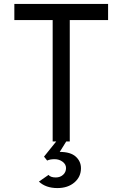

<svg xmlns="http://www.w3.org/2000/svg" viewBox="-20 -720 623 977"><path d="M272 237Q213 237 178 204L227 170Q237 183 264 183Q286 183 301 169.5Q316 156 316 135Q316 116 298.5 103Q281 90 258 90Q234 90 220 97L204 77L266 0H248V-618H53V-700H530V-618H335V0H317L284 53Q339 53 365.5 77Q392 101 392 136Q392 180 358.5 208.5Q325 237 272 237Z"/></svg>

Font: Overpass
Style: Regular
Weight: 400
Designer: Delve Withrington, Thomas Jockin
Foundry: Delve Fonts
Version: Version 3.000;DELV;Overpass